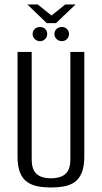

<svg xmlns="http://www.w3.org/2000/svg" viewBox="-20 -822 453 854"><path d="M207 12Q176 12 149 7Q122 2 101.5 -12Q81 -26 69.5 -53.5Q58 -81 58 -127V-591H121V-114Q121 -78 133 -60Q145 -42 164.5 -35.5Q184 -29 207 -29Q229 -29 249 -35.5Q269 -42 281 -60Q293 -78 293 -114V-591H355V-127Q355 -81 343.5 -53.5Q332 -26 312 -12Q292 2 264.5 7Q237 12 207 12ZM158 -639Q144 -639 134.5 -648.5Q125 -658 125 -671Q125 -684 134.5 -693Q144 -702 158 -702Q172 -702 181 -693Q190 -684 190 -671Q190 -658 181 -648.5Q172 -639 158 -639ZM255 -639Q241 -639 231.5 -648.5Q222 -658 222 -671Q222 -684 231.5 -693Q241 -702 255 -702Q269 -702 278 -693Q287 -684 287 -671Q287 -658 278 -648.5Q269 -639 255 -639ZM188 -719 102 -802H148L209 -753L270 -802H316L229 -719Z"/></svg>

Font: Alumni Sans
Style: Regular
Weight: 400
Designer: Robert E. Leuschke
Foundry: Robert E. Leuschke
Version: Version 1.018